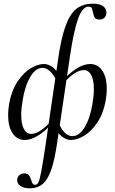

<svg xmlns="http://www.w3.org/2000/svg" viewBox="-20 -746 621 1041"><path d="M73 231Q73 215 84 204.5Q95 194 112 194Q129 194 136.5 203.5Q144 213 149 230Q153 243 157.5 249.5Q162 256 171 256Q182 256 189 240.5Q196 225 204 182.5Q212 140 226 47L294 -418Q311 -539 335.5 -605.5Q360 -672 395 -699Q430 -726 485 -726Q521 -726 539 -712.5Q557 -699 557 -678Q557 -661 547 -650.5Q537 -640 521 -640Q501 -640 494.5 -649.5Q488 -659 484 -679Q481 -695 477 -702.5Q473 -710 461 -710Q427 -710 403.5 -645Q380 -580 359 -439L291 21Q277 118 258.5 172.5Q240 227 212 251Q184 275 141 275Q109 275 91 262.5Q73 250 73 231ZM24 -123Q24 -152 30 -186Q43 -256 75.5 -304.5Q108 -353 146.5 -376Q185 -399 218 -399Q244 -399 268.5 -379.5Q293 -360 311 -314L296 -276Q285 -321 261 -349.5Q237 -378 210 -378Q174 -378 145.5 -331.5Q117 -285 103 -205Q95 -155 95 -123Q95 -73 109.5 -46.5Q124 -20 149 -20Q196 -20 260 -93L269 -82Q181 13 114 13Q73 13 48.5 -23Q24 -59 24 -123ZM272 -72 288 -110Q300 -65 322.5 -36.5Q345 -8 373 -8Q409 -8 438 -54.5Q467 -101 481 -181Q489 -229 489 -262Q489 -312 474.5 -339Q460 -366 435 -366Q387 -366 323 -293L314 -304Q402 -399 469 -399Q510 -399 534.5 -363Q559 -327 559 -263Q559 -235 553 -200Q540 -130 507.5 -81.5Q475 -33 436 -10Q397 13 364 13Q339 13 314 -7Q289 -27 272 -72Z"/></svg>

Font: Cormorant Garamond Medium
Style: Italic
Weight: 500
Italic angle: -10°
Designer: Christian Thalmann (Catharsis Fonts)
Foundry: Catharsis Fonts
Version: Version 4.000